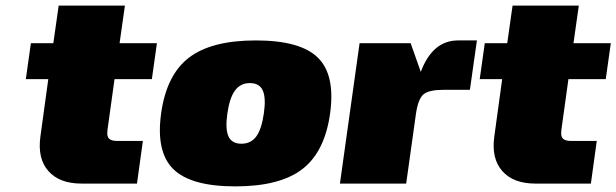

<svg xmlns="http://www.w3.org/2000/svg" viewBox="-20 -654 2196 684"><path d="M363 -192Q361 -178 363.5 -169Q366 -160 374.5 -156Q383 -152 397 -152H489L468 0H270Q192 0 152.5 -44.5Q113 -89 124 -168L152 -372H72L90 -500H170L189 -634H425L406 -500H539L521 -372H388Z M653 -448.5Q733 -510 891.5 -510Q1050 -510 1112.5 -448.5Q1175 -387 1156 -250Q1137 -113 1057 -51.5Q977 10 818.5 10Q660 10 597.5 -51.5Q535 -113 554 -250Q573 -387 653 -448.5ZM790 -250Q782 -194 794 -168Q806 -142 840 -142Q874 -142 893 -168Q912 -194 920 -250Q928 -306 916 -332Q904 -358 870 -358Q837 -358 817.5 -332Q798 -306 790 -250Z M1462 -250 1427 0H1191L1261 -500H1443L1479 -398Q1521 -510 1612 -510H1679L1654 -334H1560Q1509 -334 1489.5 -318.5Q1470 -303 1462 -250Z M1980 -192Q1978 -178 1980.5 -169Q1983 -160 1991.5 -156Q2000 -152 2014 -152H2106L2085 0H1887Q1809 0 1769.5 -44.5Q1730 -89 1741 -168L1769 -372H1689L1707 -500H1787L1806 -634H2042L2023 -500H2156L2138 -372H2005Z"/></svg>

Font: Fivo Sans Modern ExtBlk
Style: Regular
Weight: 900
Designer: Alexander Slobzheninov
Foundry: Alexander Slobzheninov
Version: 1.0